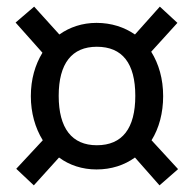

<svg xmlns="http://www.w3.org/2000/svg" viewBox="-20 -658 584 579"><path d="M517 -148 437 -235C460 -272 472 -318 472 -368C472 -420 459 -465 436 -502L515 -589L462 -638L387 -554C355 -576 316 -589 271 -589C228 -589 190 -576 159 -554L83 -638L27 -590L108 -499C86 -463 73 -419 73 -368C73 -318 86 -272 109 -235L29 -149L82 -99L158 -183C189 -160 228 -147 271 -147C316 -147 355 -160 387 -183L461 -99ZM272 -220C197 -220 157 -271 157 -369C157 -467 197 -517 272 -517C349 -517 388 -467 388 -369C388 -271 349 -220 272 -220Z"/></svg>

Font: Glow Sans SC Condensed Medium
Style: Regular
Weight: 600
Width: 3
Designer: Ryoko NISHIZUKA (kana, bopomofo & ideographs); Paul D. Hunt (Latin, Greek & Cyrillic); Sandoll Communications, Soo-young
Version: Version 0.93